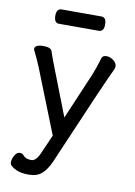

<svg xmlns="http://www.w3.org/2000/svg" viewBox="-94 -745 687 975"><g transform="rotate(10 250.0 -257.5)"><path d="M127 170Q165 170 190 149Q215 128 235 83Q434 -383 460 -433Q463 -440 463 -447Q463 -464 445.5 -477.5Q428 -491 410 -491Q390 -491 385 -477Q369 -422 353 -384L252 -147L156 -394Q142 -429 129 -468Q123 -486 85 -486Q40 -486 40 -463L42 -457Q61 -420 79 -376L210 -46L170 45Q150 95 124 95Q95 95 82 79Q74 69 62 69Q45 69 34.5 88.5Q24 108 24 124Q24 133 30 140Q63 170 118 170ZM348 -611Q374 -611 374 -648Q374 -685 348 -685H143Q117 -685 117 -649Q117 -611 142 -611Z"/></g></svg>

Font: LXGW WenKai Mono TC
Style: Bold
Weight: 700
Designer: LXGW / Fontworks Inc.
Foundry: LXGW / Fontworks Inc.
Version: Version 1.330